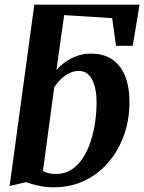

<svg xmlns="http://www.w3.org/2000/svg" viewBox="-20 -790 616 820"><path d="M208 10Q178 10 145.8 3.2Q113.5 -3.5 91.5 -12L21 4.5L126.5 -770H576L547 -594.5H475.5L459 -712.5L254 -725.5L221 -490.5Q236.5 -509 258.8 -525Q281 -541 308.8 -551Q336.5 -561 368 -561Q423 -561 459.5 -536Q496 -511 514.5 -464.5Q533 -418 533 -352.5Q533 -296.5 519 -243.5Q505 -190.5 477.5 -144.5Q450 -98.5 410.5 -63.8Q371 -29 320.2 -9.5Q269.5 10 208 10ZM219.5 -47Q256 -47 284.5 -65Q313 -83 333.2 -114Q353.5 -145 366.8 -184.8Q380 -224.5 386.2 -268.2Q392.5 -312 392.5 -354.5Q392.5 -412 373.8 -449.5Q355 -487 316 -487Q294 -487 273.8 -476.2Q253.5 -465.5 237.5 -449.5Q221.5 -433.5 211.5 -416.5L163.5 -60Q174.5 -53 188.5 -50Q202.5 -47 219.5 -47Z"/></svg>

Font: Merriweather 36pt
Style: Bold Italic
Weight: 700
Italic angle: -7.8°
Version: Version 2.101